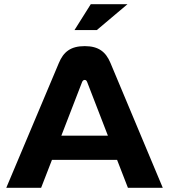

<svg xmlns="http://www.w3.org/2000/svg" viewBox="-20 -900 811 920"><path d="M262 -598 10 0H177L229 -134H541L593 0H760L509 -599C487 -651 453 -679 386 -679C318 -679 284 -651 262 -598ZM274 -250 373 -506C376 -515 382 -517 386 -517C390 -517 395 -515 398 -506L497 -250ZM337 -756H444L591 -880H415Z"/></svg>

Font: LT Wave Bold
Style: Regular
Weight: 700
Designer: Daniel Lyons
Version: Version 2.5 (Glyphs App)